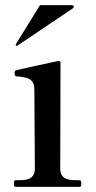

<svg xmlns="http://www.w3.org/2000/svg" viewBox="-20 -729 373 749"><path d="M48 -551C46 -550 46 -550 45 -550C43 -550 41 -553 41 -554C41 -555 41 -555 42 -557L136 -709H261C265 -709 268 -706 268 -703C268 -701 267 -699 265 -697ZM290 0C296 0 297 -5 297 -13C297 -21 296 -26 290 -26H279C248 -26 215 -29 215 -72L216 -484C216 -489 213 -492 207 -491C173 -484 53 -458 43 -455C38 -453 37 -450 37 -444C37 -438 38 -431 46 -431C87 -427 114 -424 114 -378L116 -72C116 -29 83 -26 53 -26H41C35 -26 34 -21 34 -13C34 -5 35 0 41 0Z"/></svg>

Font: Shippori Mincho OTF SemiBold
Style: Regular
Weight: 600
Designer: FONTDASU
Foundry: FONTDASU / Google Inc. / but / Adobe
Version: Version 3.300;hotconv 1.0.109;makeotfexe 2.5.65596